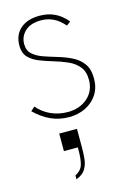

<svg xmlns="http://www.w3.org/2000/svg" viewBox="-118 -533 580 878"><g transform="rotate(-15 172.5 -94.0)"><path d="M174 6Q126 6 86 -12.5Q46 -31 12 -65L31 -82Q56 -52 93 -35Q130 -18 174 -18Q230 -18 267 -50.5Q304 -83 304 -136Q304 -175 284.5 -198.5Q265 -222 234.5 -235.5Q204 -249 170 -259Q136 -269 105.5 -281Q75 -293 56 -313Q37 -333 37 -368Q37 -419 70 -448Q103 -477 161 -477Q241 -477 290 -415L271 -401Q246 -430 219 -442.5Q192 -455 163 -455Q112 -455 86 -430Q60 -405 60 -370Q60 -339 79.5 -321.5Q99 -304 129.5 -293.5Q160 -283 194 -273Q228 -263 258.5 -248Q289 -233 308.5 -206.5Q328 -180 328 -136Q328 -92 307.5 -60.5Q287 -29 252 -11.5Q217 6 174 6ZM131 289V271Q159 257 167 232Q175 207 175 158V150H109V67H193V158Q193 182 190.5 208.5Q188 235 175 256.5Q162 278 131 289Z"/></g></svg>

Font: Lil Grotesk Thin
Style: Regular
Weight: 100
Designer: Bastien Sozeau
Foundry: NBR — Bastien Sozeau
Version: Version 3.003; ttfautohint (v1.8.4.7-5d5b);gftools[0.9.33]